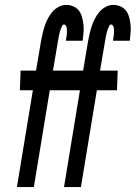

<svg xmlns="http://www.w3.org/2000/svg" viewBox="-20 -763 553 783"><path d="M49 0 114 -395H61L64 -475H127L147 -594Q150 -610 153.5 -625.5Q157 -641 162 -656Q167 -671 174.5 -686Q182 -701 193 -714Q204 -727 219 -735Q234 -743 250 -743Q265 -743 279 -737Q293 -731 301.5 -720Q310 -709 314 -695Q318 -681 320 -665.5Q322 -650 321 -635Q320 -620 318 -604L317 -597H249V-600Q250 -606 251 -612Q252 -618 252.5 -623.5Q253 -629 253 -635Q253 -641 252.5 -646.5Q252 -652 249 -657.5Q246 -663 241 -663Q236 -663 234 -658.5Q232 -654 230 -649.5Q228 -645 226.5 -641Q225 -637 224 -632.5Q223 -628 222 -624Q221 -620 220 -615.5Q219 -611 218.5 -607Q218 -603 217 -598.5Q216 -594 215.5 -590Q215 -586 214 -581L196 -475H268L265 -395H183L118 0ZM241 0 306 -395H253L256 -475H319L339 -594Q342 -610 345.5 -625.5Q349 -641 354 -656Q359 -671 366.5 -686Q374 -701 385 -714Q396 -727 411 -735Q426 -743 442 -743Q457 -743 471 -737Q485 -731 493.5 -720Q502 -709 506 -695Q510 -681 512 -665.5Q514 -650 513 -635Q512 -620 510 -604L509 -597H441V-600Q442 -606 443 -612Q444 -618 444.5 -623.5Q445 -629 445 -635Q445 -641 444.5 -646.5Q444 -652 441 -657.5Q438 -663 433 -663Q428 -663 426 -658.5Q424 -654 422 -649.5Q420 -645 418.5 -641Q417 -637 416 -632.5Q415 -628 414 -624Q413 -620 412 -615.5Q411 -611 410.5 -607Q410 -603 409 -598.5Q408 -594 407.5 -590Q407 -586 406 -581L388 -475H460L457 -395H375L310 0Z"/></svg>

Font: Iosevka Term Curly Md Obl
Style: Regular
Weight: 500
Italic angle: -9°
Designer: Belleve Invis
Foundry: Belleve Invis
Version: Version 32.3.0